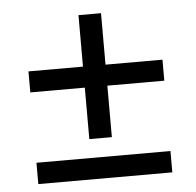

<svg xmlns="http://www.w3.org/2000/svg" viewBox="-44 -614 641 628"><g transform="rotate(-5 276.5 -299.5)"><path d="M497 -331H310V-162H236V-331H57V-400H236V-569H310V-400H497ZM497 -30H57V-100H497Z"/></g></svg>

Font: Hind Siliguri
Style: Regular
Weight: 400
Designer: Jyotish Sonowal
Foundry: Indian Type Foundry
Version: Version 1.001;PS 1.0;hotconv 1.0.86;makeotf.lib2.5.63406; tt